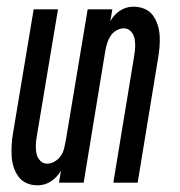

<svg xmlns="http://www.w3.org/2000/svg" viewBox="-20 -548 540 576"><path d="M93 8Q75 8 60 1.5Q45 -5 35.5 -18Q26 -31 21 -46.5Q16 -62 15 -79Q14 -96 15 -113.5Q16 -131 19 -148L81 -520H154L90 -137Q88 -125 87.5 -112Q87 -99 89.5 -87Q92 -75 100.5 -66Q109 -57 122 -57Q133 -57 144 -63.5Q155 -70 162 -80Q169 -90 172 -101.5Q175 -113 177 -124L243 -520H317L311 -484Q316 -494 323.5 -502Q331 -510 340 -516Q349 -522 359.5 -525Q370 -528 380 -528Q398 -528 413.5 -521.5Q429 -515 438.5 -502Q448 -489 453 -473.5Q458 -458 459 -441Q460 -424 458.5 -406.5Q457 -389 454 -372L393 0H320L383 -383Q385 -395 385.5 -408Q386 -421 383.5 -433Q381 -445 372.5 -454Q364 -463 351 -463Q340 -463 329 -456.5Q318 -450 311.5 -440Q305 -430 301.5 -418.5Q298 -407 296 -396L231 0H157L163 -36Q157 -26 149.5 -18Q142 -10 133 -4Q124 2 113.5 5Q103 8 93 8Z"/></svg>

Font: Iosevka Fixed
Style: Italic
Weight: 400
Italic angle: -9°
Monospace: yes
Designer: Belleve Invis
Foundry: Belleve Invis
Version: Version 33.2.4